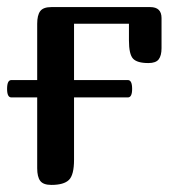

<svg xmlns="http://www.w3.org/2000/svg" viewBox="-25 -522 489 542"><path d="M399 -502Q431 -502 431 -471V-386Q431 -365 423 -354.5Q415 -344 394 -344Q362 -344 350.5 -356.5Q339 -369 339 -408V-455H184V-296H336Q348 -296 348 -271Q348 -247 336 -247H184V-71Q184 -28 169.5 -14Q155 0 120 0Q97 0 88.5 -11.5Q80 -23 80 -47V-247H7Q-5 -247 -5 -271Q-5 -296 7 -296H80V-455Q80 -479 88.5 -490.5Q97 -502 120 -502Z"/></svg>

Font: Marmelad
Style: Regular
Weight: 400
Designer: Manvel Shmavonyan
Foundry: Cyreal
Version: Version 1.001;PS 001.001;hotconv 1.0.88;makeotf.lib2.5.64775